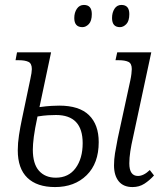

<svg xmlns="http://www.w3.org/2000/svg" viewBox="-20 -748 673 778"><path d="M517 10Q480 10 461 -13.5Q442 -37 442 -78Q442 -102 446 -127Q450 -152 457 -187L508 -422Q511 -436 512.5 -448.5Q514 -461 514 -468Q514 -491 500 -497.5Q486 -504 461 -504H448L455 -536H593L519 -191Q512 -161 508 -134.5Q504 -108 504 -86Q504 -35 539 -35Q562 -35 587 -59L604 -37Q586 -17 565 -3.5Q544 10 517 10ZM203 10Q130 10 91 -27.5Q52 -65 52 -139Q52 -168 57 -200.5Q62 -233 69 -266L103 -428Q109 -455 109 -468Q109 -491 95 -497.5Q81 -504 56 -504H43L49 -536H187L140 -314Q169 -318 189 -319Q209 -320 220 -320Q301 -320 340.5 -281.5Q380 -243 380 -172Q380 -86 331 -38Q282 10 203 10ZM206 -28Q258 -28 286.5 -67Q315 -106 315 -168Q315 -282 207 -282Q193 -282 175 -281Q157 -280 132 -276Q121 -225 117 -193.5Q113 -162 113 -142Q113 -84 138 -56Q163 -28 206 -28ZM466 -638Q434 -638 434 -675Q434 -697 444 -712.5Q454 -728 472 -728Q504 -728 504 -691Q504 -663 492 -650.5Q480 -638 466 -638ZM314 -638Q281 -638 281 -675Q281 -697 291.5 -712.5Q302 -728 320 -728Q352 -728 352 -691Q352 -663 340 -650.5Q328 -638 314 -638Z"/></svg>

Font: Noto Serif Condensed Light
Style: Italic
Weight: 300
Width: 3
Italic angle: -12°
Designer: Monotype Design Team
Foundry: Monotype Imaging Inc.
Version: Version 2.014; ttfautohint (v1.8.4.7-5d5b)